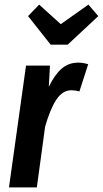

<svg xmlns="http://www.w3.org/2000/svg" viewBox="-20 -814 447 834"><path d="M363 -535 325 -417Q307 -422 290 -422Q252 -422 225 -381.5Q198 -341 176 -264L140 0H19L93 -529H197L192 -437Q217 -489 247.5 -515.5Q278 -542 320 -542Q340 -542 363 -535ZM364 -794 407 -744 274 -620H200L102 -744L150 -794L244 -709Z"/></svg>

Font: Fira Sans Extra Condensed Medium
Style: Italic
Weight: 500
Width: 3
Italic angle: -8°
Designer: Carrois Corporate & Edenspiekermann AG
Foundry: Carrois Corporate GbR & Edenspiekermann AG
Version: Version 4.203